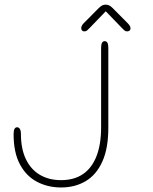

<svg xmlns="http://www.w3.org/2000/svg" viewBox="-20 -796 659 826"><path d="M242.5 10.5Q186 10.5 139.5 -13.8Q93 -38 65.8 -88.8Q38.5 -139.5 38.5 -219Q38.5 -233.5 42.2 -241Q46 -248.5 53.5 -248.5Q61 -248.5 65.5 -241.2Q70 -234 70 -220Q70 -155.5 91.5 -111Q113 -66.5 151.8 -43.8Q190.5 -21 242.5 -21Q299 -21 337.2 -47.2Q375.5 -73.5 395.2 -124.2Q415 -175 415 -248.5V-590.5Q415 -619 430.5 -619Q446 -619 446 -590.5V-246.5Q446 -157.5 420.2 -100.8Q394.5 -44 348.8 -16.8Q303 10.5 242.5 10.5ZM529.5 -696Q541.5 -684 541.5 -674Q541.5 -668 537.5 -664.5Q533.5 -661 527 -661Q520.5 -661 516 -664.5Q511.5 -668 504 -676L435 -747.5L365.5 -675.5Q358 -667.5 353.8 -664.2Q349.5 -661 342.5 -661Q336.5 -661 333 -664.8Q329.5 -668.5 329.5 -675Q329.5 -679.5 332 -685Q334.5 -690.5 340 -696L405 -761.5Q413 -769.5 420 -772.8Q427 -776 434.5 -776Q442.5 -776 449.5 -772.8Q456.5 -769.5 464.5 -761.5Z"/></svg>

Font: Sono ExtraLight
Style: Regular
Weight: 200
Designer: Tyler Finck
Foundry: Tyler Finck
Version: Version 2.112